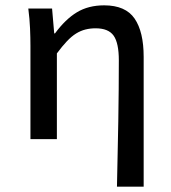

<svg xmlns="http://www.w3.org/2000/svg" viewBox="-20 -521 640 719"><path d="M418 178Q419 119 420.5 56.5Q422 -6 423 -67.5Q424 -129 424.5 -187Q425 -245 425 -295Q425 -360 405.5 -387.5Q386 -415 338 -415Q318 -415 300 -410.5Q282 -406 265 -395.5Q248 -385 230.5 -366.5Q213 -348 193 -321V0H94V-350Q94 -379 92.5 -414.5Q91 -450 86 -489H175L183 -396H186Q225 -449 268 -475Q311 -501 370 -501Q450 -501 484 -451.5Q518 -402 518 -308V178Z"/></svg>

Font: SauceCodePro Nerd Font Mono
Style: Regular
Weight: 500
Monospace: yes
Designer: Paul D. Hunt, Teo Tuominen
Foundry: Adobe Systems Incorporated
Version: Version 2.030;PS 1.000;hotconv 16.6.51;makeotf.lib2.5.65220;